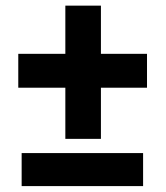

<svg xmlns="http://www.w3.org/2000/svg" viewBox="-20 -647 577 667"><path d="M330.6 -627.4H207V-460H43.5V-342.3H207V-164.6H330.6V-342.3H490.7V-460H330.6ZM477.1 -115.2H55.2V-0.5H477.1Z"/></svg>

Font: Roboto
Style: Bold
Weight: 700
Designer: Google
Version: Version 2.137; 2017